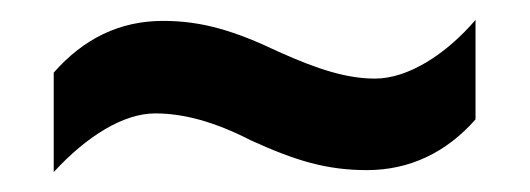

<svg xmlns="http://www.w3.org/2000/svg" viewBox="-20 -449 533 193"><path d="M232 -308C278 -287 309 -278 349 -278C392 -278 429 -296 458 -329V-429C428 -394 390 -370 357 -370C329 -370 300 -379 260 -397C216 -418 183 -428 144 -428C100 -428 64 -410 34 -376V-276C67 -312 104 -335 136 -335C164 -335 195 -327 232 -308Z"/></svg>

Font: Noto Sans Lao Condensed SemiBold
Style: Regular
Weight: 600
Width: 3
Designer: Monotype Design Team
Foundry: Monotype Imaging Inc.
Version: Version 2.003